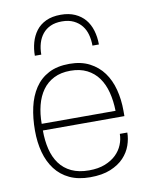

<svg xmlns="http://www.w3.org/2000/svg" viewBox="-87 -838 709 909"><g transform="rotate(-10 267.5 -383.0)"><path d="M273 8Q216 8 174.5 -11.5Q133 -31 106 -66.5Q79 -102 66 -150Q53 -198 53 -255Q53 -315 64.5 -366.5Q76 -418 101.5 -456.5Q127 -495 168 -516.5Q209 -538 268 -538Q324 -538 364.5 -517Q405 -496 431 -460.5Q457 -425 469.5 -377Q482 -329 482 -275V-249H90Q90 -200 100 -159Q110 -118 132 -88Q154 -58 189 -41.5Q224 -25 273 -25Q318 -25 350.5 -38Q383 -51 404 -71.5Q425 -92 435.5 -118Q446 -144 446 -170H482Q482 -140 471 -108.5Q460 -77 435.5 -51Q411 -25 371 -8.5Q331 8 273 8ZM445 -281Q444 -329 433.5 -370Q423 -411 401.5 -441Q380 -471 346.5 -488Q313 -505 267 -505Q221 -505 187.5 -488Q154 -471 132.5 -441Q111 -411 100.5 -370Q90 -329 90 -281ZM422 -604H391Q391 -631 384.5 -656Q378 -681 363 -700Q348 -719 324.5 -730.5Q301 -742 268 -742Q236 -742 213 -731.5Q190 -721 175 -702.5Q160 -684 152.5 -659Q145 -634 145 -604H114Q114 -637 122.5 -667.5Q131 -698 149 -722Q167 -746 196.5 -760Q226 -774 268 -774Q307 -774 336 -761Q365 -748 384 -725.5Q403 -703 412.5 -671.5Q422 -640 422 -604Z"/></g></svg>

Font: Tanohe Sans ExtraLight
Style: Regular
Weight: 250
Designer: Village Type and Design LLC & Cristiano Sobral
Foundry: Cooper Hewitt Smithsonian Design Museum
Version: Version 1.00;September 29, 2021;FontCreator 13.0.0.2655 64-b